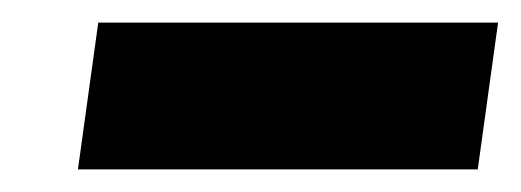

<svg xmlns="http://www.w3.org/2000/svg" viewBox="-20 -769 461 170"><path d="M421 -749 403 -619H49L67 -749Z"/></svg>

Font: Pathway Extreme 28pt ExtraBold
Style: Italic
Weight: 800
Italic angle: -8°
Designer: Eduardo Rodriguez Tunni
Foundry: Eduardo Rodriguez Tunni
Version: Version 1.001;gftools[0.9.26]